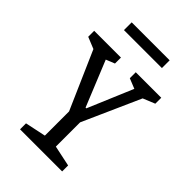

<svg xmlns="http://www.w3.org/2000/svg" viewBox="-264 -1036 1148 1148"><g transform="rotate(45 310.0 -462.0)"><path d="M82.3 -691.2 118.5 -642.2 26.7 -679.5V-730H253V-679.5L165 -644.2L183.5 -691.2L315 -368.8H321.2L458.5 -693.8L465.7 -644.7L377.7 -680.2V-730.5H593.3V-680.2L500.3 -642.2L537.3 -693.8L347 -267.2H268.2ZM129.7 -50.5 283.7 -83 261.3 -41.5V-308H354.2V-41.5L331.8 -83L485.8 -50.5V0H129.7ZM149.5 -924.3H470.5V-858.8H149.5Z"/></g></svg>

Font: Monaspace Xenon Var
Style: Regular
Weight: 400
Designer: Riley Cran and the Lettermatic Team
Version: Version 1.000 (Monaspace Xenon Var)